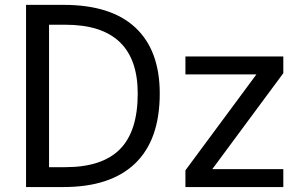

<svg xmlns="http://www.w3.org/2000/svg" viewBox="-20 -752 1238 774"><path d="M535.2 -375Q535.2 -652.3 243.2 -652.3H177.7V-78.1H243.2Q391.6 -78.1 463.4 -150.4Q535.2 -222.7 535.2 -375ZM624 -375Q624 -188.5 524.9 -93.3Q425.8 2 236.3 2H85V-732.4H236.3Q427.7 -732.4 525.9 -640.6Q624 -548.8 624 -375ZM727.5 -524.4H1122.1V-457L835.9 -70.3H1122.1V2H727.5V-65.4L1013.7 -452.1H727.5Z"/></svg>

Font: Nasu
Style: Regular
Weight: 400
Designer: Ryoko NISHIZUKA (kana &amp; ideographs); Paul D. Hunt (Latin, Greek &amp; Cyrillic); Wenlong ZHANG (bopomofo); Sandoll C
Version: Version 2014.1215